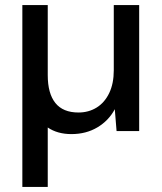

<svg xmlns="http://www.w3.org/2000/svg" viewBox="-20 -516 636 756"><path d="M68 220V-496H168V-220Q168 -148 198 -110.5Q228 -73 289 -73Q329 -73 360.5 -92.5Q392 -112 410 -149.5Q428 -187 428 -239V-496H528V0H439L432 -86Q408 -41 363.5 -14.5Q319 12 261 12Q234 12 210.5 5.5Q187 -1 168 -14V220Z"/></svg>

Font: DM Sans 17pt Medium
Style: Regular
Weight: 500
Version: Version 4.004;gftools[0.9.30]